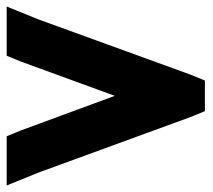

<svg xmlns="http://www.w3.org/2000/svg" viewBox="-32 -654 654 589"><path d="M32.5 -465 -11.5 -483V-634L84.5 -595L552.5 -425L596.5 -407V-313L552.5 -295L84.5 -124L-11.5 -85V-236L32.5 -254L320.1 -360Z"/></svg>

Font: Nordica Plus
Style: NordicaClassicRgExt
Weight: 500
Version: Version 1.01